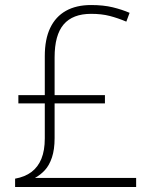

<svg xmlns="http://www.w3.org/2000/svg" viewBox="-20 -743 610 763"><path d="M342 -723Q391 -723 428 -714Q465 -705 495 -692L482 -657Q449 -671 416.5 -679.5Q384 -688 342 -688Q269 -688 233 -646Q197 -604 197 -515V-365H397V-332H197V-194Q197 -149 186.5 -117.5Q176 -86 158.5 -67Q141 -48 119 -36H521V0H40V-33Q79 -40 105 -59.5Q131 -79 144.5 -112Q158 -145 158 -193V-332H53V-365H158V-520Q158 -587 179.5 -632Q201 -677 242 -700Q283 -723 342 -723Z"/></svg>

Font: Noto Sans Hebrew ExtraLight
Style: Regular
Weight: 250
Designer: Monotype Design Team
Foundry: Monotype Imaging Inc.
Version: Version 2.003